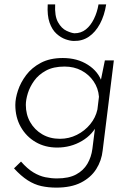

<svg xmlns="http://www.w3.org/2000/svg" viewBox="-20 -667 605 877"><path d="M237 190Q201 190 169 183Q137 176 106.5 156.5Q76 137 44 102L76 71Q105 104 132.5 120.5Q160 137 187 142.5Q214 148 240 148Q294 148 327.5 130Q361 112 379 81.5Q397 51 402 13L418 -114L428 -105Q405 -53 354 -23Q303 7 241 7Q186 7 143 -18Q100 -43 75 -87Q50 -131 50 -188Q50 -217 62 -253.5Q74 -290 99.5 -324Q125 -358 166.5 -380Q208 -402 267 -402Q333 -402 381.5 -371Q430 -340 446 -290L435 -273L459 -391H500L449 20Q444 67 419.5 105.5Q395 144 350 167Q305 190 237 190ZM275 -363Q224 -363 190 -344.5Q156 -326 136 -298Q116 -270 107 -240.5Q98 -211 98 -188Q98 -144 118 -109Q138 -74 173 -53.5Q208 -33 254 -33Q295 -33 331 -51Q367 -69 392 -99.5Q417 -130 425 -167L432 -225Q429 -264 407.5 -295.5Q386 -327 352 -345Q318 -363 275 -363ZM317 -480Q301 -480 279.5 -487.5Q258 -495 238 -513Q218 -531 206.5 -563.5Q195 -596 198 -647H232Q229 -594 245 -565.5Q261 -537 283.5 -526.5Q306 -516 320 -515Q350 -515 372 -532.5Q394 -550 409 -580.5Q424 -611 430 -647H465Q457 -596 436.5 -558Q416 -520 386 -499.5Q356 -479 317 -480Z"/></svg>

Font: Josefin Sans Thin Light
Style: Italic
Weight: 300
Italic angle: -7°
Version: Version 2.000